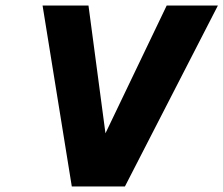

<svg xmlns="http://www.w3.org/2000/svg" viewBox="-20 -670 803 690"><path d="M133 -650H298L359 -191L579 -650H763L429 0H238Z"/></svg>

Font: Overused Grotesk ExtraBold
Style: Italic
Weight: 800
Italic angle: -10°
Version: Version 0.003